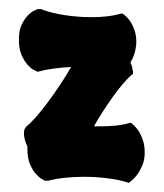

<svg xmlns="http://www.w3.org/2000/svg" viewBox="-20 -713 364 427"><path d="M275.9 -548.8 272 -545.9Q262.7 -537.6 252 -524.9Q241.2 -512.2 230.5 -497.1Q219.7 -481.9 209 -465.3Q198.2 -448.7 189 -432.1H205.1Q221.7 -432.1 237.1 -433.6Q252.4 -435.1 266.1 -439L271 -439.9L274.9 -437Q275.4 -436.5 279.5 -432.6Q283.7 -428.7 288.6 -421.1Q293.5 -413.6 297.6 -401.9Q301.8 -390.1 301.8 -374Q301.8 -357.9 296.9 -345.9Q292 -334 286.1 -325.9Q280.3 -317.9 275.4 -313.7Q270.5 -309.6 270 -309.1L266.1 -306.2L261.2 -308.1Q240.7 -314 216.3 -316.9Q191.9 -319.8 167 -319.8Q144.5 -319.8 124 -317.6Q103.5 -315.4 86.9 -311H80.1Q79.1 -311.5 73 -314.9Q66.9 -318.4 59.8 -326.2Q52.7 -334 46.9 -347.4Q41 -360.8 41 -380.9V-387.2Q36.6 -396 34.9 -403.6Q33.2 -411.1 33.2 -415Q33.2 -419.4 33.7 -421.6Q34.2 -423.8 34.2 -424.8L38.1 -431.2Q47.4 -438.5 60.1 -452.9Q72.8 -467.3 86.4 -485.6Q100.1 -503.9 113.5 -524.2Q127 -544.4 138.2 -564Q117.7 -563 99.4 -560.5Q81.1 -558.1 66.9 -554.2L64 -553.2L60.1 -555.2Q59.6 -555.2 53.7 -558.3Q47.9 -561.5 40.8 -569.6Q33.7 -577.6 27.8 -591.1Q22 -604.5 22 -625Q22 -645.5 28.3 -658.4Q34.7 -671.4 42.2 -679Q49.8 -686.5 56.4 -689.5Q63 -692.4 64 -692.9H70.8Q91.3 -684.6 121.8 -679.7Q152.3 -674.8 184.1 -674.8Q201.2 -674.8 217 -676.5Q232.9 -678.2 247.1 -682.1L251 -683.1L254.9 -681.2Q255.4 -680.7 260 -676.8Q264.6 -672.9 269.8 -665.3Q274.9 -657.7 279.1 -646Q283.2 -634.3 283.2 -618.2Q282.2 -604 278.8 -593.3Q275.4 -582.5 270 -574.2Q273.9 -565.9 274.4 -560.5Q274.9 -555.2 275.9 -554.2Z"/></svg>

Font: Hanalei Fill
Style: Regular
Weight: 400
Version: Version 1.000